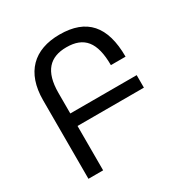

<svg xmlns="http://www.w3.org/2000/svg" viewBox="-166 -860 962 997"><g transform="rotate(-30 315.0 -362.0)"><path d="M81 0H169V-266H567V-341H169V-464C169 -594 224 -649 323 -649C428 -649 477 -591 477 -453H565C565 -636 487 -724 325 -724C171 -724 81 -637 81 -471Z"/></g></svg>

Font: Noto Sans Armenian SemiCondensed
Style: Regular
Weight: 400
Width: 4
Designer: Monotype Design Team
Foundry: Monotype Imaging Inc.
Version: Version 2.008